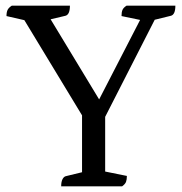

<svg xmlns="http://www.w3.org/2000/svg" viewBox="-20 -661 645 681"><path d="M317 -176 57 -605 86 -585 3 -604Q3 -618 7 -626Q11 -634 22 -641H228Q228 -625 224 -616Q220 -607 212 -605L136 -587L149 -610L347 -283L317 -280L485 -606L493 -587L411 -604Q411 -618 414.5 -626Q418 -634 429 -641H602Q602 -625 598 -616Q594 -607 586 -605L521 -589L539 -611ZM197 0Q197 -16 201.5 -25Q206 -34 213 -36L287 -54L271 -31V-275H353V-36L336 -56L430 -37Q430 -24 427 -16Q424 -8 413 0Z"/></svg>

Font: Petrona
Style: Regular
Weight: 400
Designer: Ringo R. Seeber
Foundry: Ringo R. Seeber
Version: Version 2.001; ttfautohint (v1.8.3)